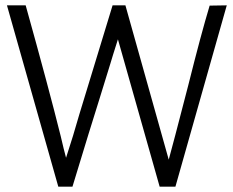

<svg xmlns="http://www.w3.org/2000/svg" viewBox="-20 -698 873 718"><path d="M198 0 6 -678H76Q163 -366 207 -189Q219 -137 227 -108Q229 -114 253 -190Q274 -263 308 -373Q343 -486 401 -678H449Q468 -609 538 -361Q608 -113 611 -101Q624 -147 684 -379Q732 -571 764 -677L828 -678L636 0H577Q435 -502 421 -551Q415 -532 403 -494Q400 -484 393 -461Q386 -438 374 -399.5Q362 -361 351 -325Q347 -313 310.5 -195Q274 -77 251 0Z"/></svg>

Font: Pavanam
Style: Regular
Weight: 400
Designer: Tharique Azeez
Foundry: Tharique Azeez
Version: Version 1.86; ttfautohint (v1.3) -l 8 -r 50 -G 200 -x 14 -D 